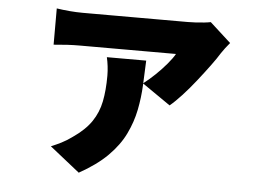

<svg xmlns="http://www.w3.org/2000/svg" viewBox="-50 -641 1099 812"><g transform="rotate(5 500.0 -235.0)"><path d="M902 -495Q894 -486 883 -471.5Q872 -457 867 -449Q853 -426 829 -393.5Q805 -361 777 -325.5Q749 -290 721 -259.5Q693 -229 670 -210L550 -293Q575 -312 600.5 -336.5Q626 -361 647 -386Q668 -411 678 -429Q667 -429 636.5 -429Q606 -429 565 -429Q524 -429 478.5 -429Q433 -429 390.5 -429Q348 -429 316 -429Q284 -429 270 -429Q243 -429 216.5 -427.5Q190 -426 159 -423V-577Q185 -573 214 -570.5Q243 -568 270 -568Q284 -568 319 -568Q354 -568 401.5 -568Q449 -568 499.5 -568Q550 -568 595.5 -568Q641 -568 673.5 -568Q706 -568 716 -568Q729 -568 748.5 -569Q768 -570 786 -572Q804 -574 813 -576ZM555 -390Q553 -338 550.5 -285Q548 -232 537.5 -179.5Q527 -127 502.5 -76.5Q478 -26 432 20Q386 66 312 107L185 6Q207 -3 228 -13.5Q249 -24 274 -42Q325 -77 351.5 -116Q378 -155 387.5 -202.5Q397 -250 397 -312Q397 -332 394.5 -352.5Q392 -373 388 -390Z"/></g></svg>

Font: Noto Sans JP Thin Black
Style: Regular
Weight: 900
Version: Version 2.004-H2;hotconv 1.0.118;makeotfexe 2.5.65603